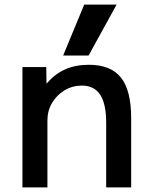

<svg xmlns="http://www.w3.org/2000/svg" viewBox="-20 -810 649 830"><path d="M77 0V-520H180L181 -450H183Q218 -491 262.5 -510.5Q307 -530 364 -530Q459 -530 503 -474.5Q547 -419 547 -300V0H439V-280Q439 -361 413 -400.5Q387 -440 334 -440Q293 -440 259 -419.5Q225 -399 205 -365Q185 -331 185 -290V0ZM363 -570H253L344 -790H484Z"/></svg>

Font: M PLUS 2 Medium
Style: Regular
Weight: 500
Designer: Coji Morishita
Foundry: UNDERFOREST DESIGN
Version: Version 1.001